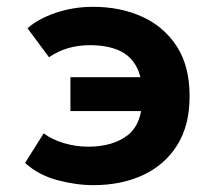

<svg xmlns="http://www.w3.org/2000/svg" viewBox="-20 -528 640 560"><path d="M253.1 12Q201.2 12 146.8 -2.7Q92.5 -17.3 53.1 -52.8L107.5 -139.1Q131.2 -121.1 166.2 -110.6Q201.3 -100.2 236.5 -100.2Q309.6 -100.2 352.6 -133.8Q395.5 -167.5 395.5 -247.8Q395.5 -301.7 377.5 -334.4Q359.4 -367.2 325.1 -381.7Q290.8 -396.2 243 -396.2Q207.3 -396.2 177.7 -387.3Q148.1 -378.5 123 -361L60.2 -445.6Q91.5 -473.2 142.5 -490.6Q193.6 -508.1 251.6 -508.1Q330.6 -508.1 394.1 -479.5Q457.7 -450.9 495.3 -393.2Q533 -335.5 533 -247.8Q533 -161.3 496.3 -103.7Q459.7 -46.2 396.6 -17.1Q333.4 12 253.1 12ZM185.4 -204.1V-302.8H475.5V-204.1Z"/></svg>

Font: Source Code Pro ExtraLight
Style: Regular
Weight: 200
Monospace: yes
Designer: Paul D. Hunt, Teo Tuominen
Foundry: Adobe
Version: Version 1.026;hotconv 1.1.0;makeotfexe 2.6.0